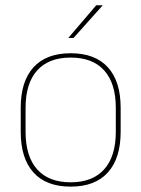

<svg xmlns="http://www.w3.org/2000/svg" viewBox="-20 -700 539 732"><path d="M249.5 11.5Q156 11.5 107.5 -42.5Q59 -96.5 59 -197.5V-289Q59 -390 107.8 -443.5Q156.5 -497 249.5 -497Q342.5 -497 391.2 -443.5Q440 -390 440 -289V-197.5Q440 -96.5 391.2 -42.5Q342.5 11.5 249.5 11.5ZM249.5 -5Q333 -5 377.2 -54.5Q421.5 -104 421.5 -197.5V-289Q421.5 -382 377.5 -431.2Q333.5 -480.5 249.5 -480.5Q165.5 -480.5 121.5 -431.2Q77.5 -382 77.5 -289V-197.5Q77.5 -104 121.5 -54.5Q165.5 -5 249.5 -5ZM347 -680H371V-679L260.5 -555.5H241V-556Z"/></svg>

Font: Anek Odia Thin
Style: Regular
Weight: 250
Version: Version 1.003